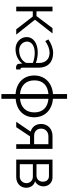

<svg xmlns="http://www.w3.org/2000/svg" viewBox="867 -1637 983 2757"><g transform="rotate(90 1358.5 -258.5)"><path d="M211 -291H143V-521H76V0H143V-238H217L401 0H477L263 -269L460 -521H384Z M685 10C769 10 845 -24 893 -87L895 -46C896 -15 916 3 951 3C957 3 966 2 977 0V-60C960 -60 952 -69 952 -88V-323C952 -452 873 -530 742 -530C679 -530 613 -507 546 -462L570 -417C627 -457 684 -479 737 -479C829 -479 884 -421 884 -329V-282C841 -299 783 -309 730 -309C602 -309 512 -244 512 -152C512 -61 586 10 685 10ZM701 -42C631 -42 577 -93 577 -157C577 -222 643 -266 739 -266C790 -266 839 -256 884 -239V-154C884 -142 878 -127 866 -115C835 -71 772 -42 701 -42Z M1399 -730H1331V-528C1166 -515 1064 -408 1064 -258C1064 -107 1167 -2 1331 9V213H1399V8C1562 -5 1664 -105 1664 -258C1664 -407 1563 -514 1399 -527ZM1331 -54C1208 -65 1134 -138 1134 -261C1134 -382 1206 -452 1331 -463ZM1399 -463C1523 -452 1594 -380 1594 -261C1594 -138 1520 -66 1399 -54Z M1729 0H1806L1938 -198H2051V0H2118V-521H1932C1832 -521 1760 -453 1760 -359C1760 -275 1806 -226 1870 -207ZM1927 -257C1867 -257 1827 -298 1827 -359C1827 -423 1879 -462 1935 -462H2051V-257Z M2272 -521V0H2523C2611 0 2676 -59 2676 -143C2676 -207 2641 -255 2582 -271C2633 -292 2656 -346 2656 -393C2656 -464 2602 -521 2527 -521ZM2338 -291V-470H2507C2563 -470 2589 -430 2589 -383C2589 -330 2555 -291 2500 -291ZM2338 -51V-239H2518C2575 -239 2610 -195 2610 -147C2610 -97 2572 -51 2516 -51Z"/></g></svg>

Font: Raleway Reg
Style: Regular
Weight: 400
Designer: Matt McInerney, Pablo Impallari, Rodrigo Fuenzalida
Foundry: Matt McInerney, Pablo Impallari, Rodrigo Fuenzalida
Version: Version 3.00 July 28, 2015